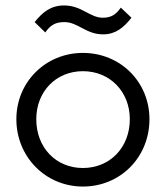

<svg xmlns="http://www.w3.org/2000/svg" viewBox="-20 -674 608 704"><path d="M284 10C421 10 528 -97 528 -237C528 -374 421 -480 284 -480C147 -480 40 -373 40 -237C40 -99 147 10 284 10ZM107 -593 146 -555C163 -579 180 -593 216 -593C266 -593 295 -548 358 -548C403 -548 433 -572 462 -609L423 -646C406 -622 389 -609 357 -609C309 -609 280 -654 215 -654C166 -654 136 -629 107 -593ZM113 -237C113 -338 185 -413 284 -413C383 -413 456 -338 456 -237C456 -133 383 -58 284 -58C185 -58 113 -133 113 -237Z"/></svg>

Font: MV Cash Light
Style: Regular
Weight: 300
Designer: Rodrigo Fuenzalida
Foundry: fragTYPE
Version: Version 1.100;Glyphs 3.1.2 (3151)